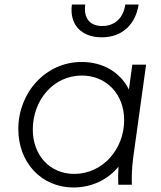

<svg xmlns="http://www.w3.org/2000/svg" viewBox="-20 -817 712 849"><path d="M306 12C384 12 457 -22 504 -80C502 -52 502 -28 503 0H563C562 -41 563 -73 569 -120L626 -531H565L550 -421C513 -496 437 -543 341 -543C182 -543 61 -408 61 -246C61 -100 161 12 306 12ZM125 -244C125 -374 216 -483 342 -483C448 -483 529 -403 529 -286C529 -157 434 -48 308 -48C200 -48 125 -131 125 -244ZM298 -797C286 -712 336 -652 430 -652C523 -652 580 -712 593 -797H534C526 -739 489 -702 432 -702C375 -702 349 -739 357 -797Z"/></svg>

Font: Mluvka Light
Style: Italic
Weight: 300
Italic angle: -8°
Designer: Modified by Jiří Krblich, Original typeface by Gumpita Rahayu
Foundry: Gumpita Rahayu & Jiří Krblich
Version: Version 2.000;Glyphs 3.1.1 (3134)